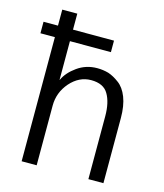

<svg xmlns="http://www.w3.org/2000/svg" viewBox="-113 -844 791 928"><g transform="rotate(15 282.5 -379.5)"><path d="M10.7 -621.1Q10.7 -635.7 10.7 -678.7Q29.3 -678.7 83 -678.7Q83 -699.2 83 -758.8Q101.6 -758.8 158.2 -758.8Q158.2 -738.3 158.2 -678.7Q209 -678.7 363.3 -678.7Q363.3 -664.1 363.3 -621.1Q311.5 -621.1 158.2 -621.1Q158.2 -573.2 158.2 -427.7Q158.2 -427.7 159.2 -427.7Q176.8 -466.8 220.7 -498Q264.6 -529.3 320.3 -529.3Q349.6 -529.3 377 -521.5Q403.3 -512.7 430.7 -492.2Q459 -471.7 475.6 -429.7Q492.2 -386.7 492.2 -326.2Q492.2 -217.8 492.2 0Q473.6 0 417 0Q417 -78.1 417 -314.5Q417 -383.8 392.6 -424.8Q369.1 -465.8 306.6 -465.8Q247.1 -465.8 202.1 -415Q158.2 -364.3 158.2 -298.8Q158.2 -199.2 158.2 0Q139.6 0 83 0Q83 -155.3 83 -621.1Q64.5 -621.1 10.7 -621.1Z"/></g></svg>

Font: Gothic A1
Style: Regular
Weight: 400
Designer: HanYang I&C Co.,Ltd.
Version: Version 2.50